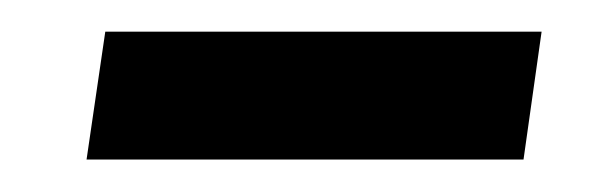

<svg xmlns="http://www.w3.org/2000/svg" viewBox="-20 -365 383 120"><path d="M318.5 -345.2 307.2 -265.3H34.1L45.8 -345.2Z"/></svg>

Font: Pathway Extreme 8pt Thin 12pt
Style: Italic
Weight: 100
Italic angle: -8°
Version: Version 1.001;gftools[0.9.26]